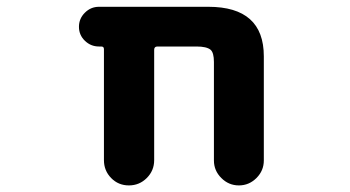

<svg xmlns="http://www.w3.org/2000/svg" viewBox="-20 -569 1040 571"><path d="M616.2 -91.8V-384.8Q616.2 -412.1 606.4 -420.9Q594.7 -430.7 564.5 -430.7H448.2Q438.5 -430.7 438.5 -420.9V-92.8Q438.5 -61.5 416.5 -39.6Q394.5 -17.6 363.3 -17.6Q332 -17.6 310.5 -39.6Q289.1 -61.5 289.1 -92.8V-422.9Q289.1 -430.7 281.2 -430.7H274.4Q250 -430.7 232.4 -447.8Q214.8 -464.8 214.8 -489.3Q214.8 -513.7 232.4 -531.2Q250 -548.8 274.4 -548.8H599.6Q764.6 -548.8 764.6 -401.4V-91.8Q764.6 -61.5 742.7 -39.6Q720.7 -17.6 690.4 -17.6Q660.2 -17.6 638.2 -39.6Q616.2 -61.5 616.2 -91.8Z"/></svg>

Font: Rounded-X Mgen+ 1mn bold
Style: Bold
Weight: 700
Designer: [Source Han Sans]
Ryoko NISHIZUKA  (kana & ideographs); Paul D. Hunt (Latin, Greek & Cyrillic); Wenlong ZHANG  (bopomofo
Version: Version 1.059.20150602